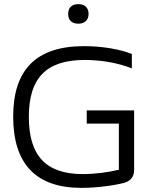

<svg xmlns="http://www.w3.org/2000/svg" viewBox="-20 -903 725 932"><path d="M620 -571V-641C565 -663 480 -679 388 -679C155 -679 44 -564 44 -337C44 -108 154 9 375 9C458 9 545 -5 585 -16C615 -26 631 -45 631 -79V-367H401V-303H557V-79C502 -66 440 -58 382 -58C202 -58 120 -148 120 -336C120 -524 204 -612 392 -612C469 -612 553 -598 620 -571ZM311 -834C311 -806 328 -788 360 -788C392 -788 409 -806 410 -834V-836C410 -865 392 -883 360 -883C328 -883 311 -865 311 -836Z"/></svg>

Font: LT Wave Alt Light
Style: Regular
Weight: 300
Designer: Daniel Lyons
Version: Version 2.5 (Glyphs App)